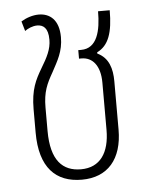

<svg xmlns="http://www.w3.org/2000/svg" viewBox="-44 -560 474 607"><g transform="rotate(-5 193.0 -257.0)"><path d="M192 9C274 9 321 -45 321 -139V-292C321 -332 311 -367 275 -384V-388C312 -406 326 -446 326 -517H289C289 -455 276 -400 225 -400H216V-373H224C258 -373 283 -346 283 -291V-141C283 -69 253 -24 192 -24C134 -24 97 -60 97 -154V-228C97 -278 109 -303 129 -338C147 -372 165 -400 165 -446C165 -501 136 -523 101 -523C82 -523 61 -516 45 -506L54 -475C63 -482 79 -489 93 -489C112 -489 128 -479 128 -441C128 -411 115 -386 95 -353C75 -319 59 -289 59 -226V-152C59 -41 109 9 192 9Z"/></g></svg>

Font: Noto Sans Thai UI ExtCond ExtLt
Style: Regular
Weight: 200
Width: 2
Designer: Monotype Design Team
Foundry: Monotype Imaging Inc.
Version: Version 2.000